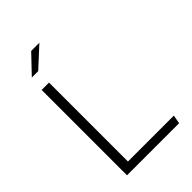

<svg xmlns="http://www.w3.org/2000/svg" viewBox="-271 -1052 1161 1161"><g transform="rotate(-45 310.0 -471.0)"><path d="M103.5 0V-730H166.5V0ZM549 0H146V-55H559ZM169 -825 295.5 -941.5H225.5L114.5 -825Z"/></g></svg>

Font: Monaspace Argon Var ExtraLight
Style: Regular
Weight: 200
Designer: Riley Cran and the Lettermatic Team
Version: Version 1.200 (Monaspace Argon Var)